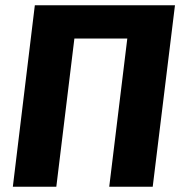

<svg xmlns="http://www.w3.org/2000/svg" viewBox="-20 -713 701 733"><path d="M397 0 466 -566H264L195 0H29L113 -693H648L563 0Z"/></svg>

Font: Szlgxwxxxixliatcpuztgldltzi
Style: Regular
Weight: 700
Italic angle: -8°
Designer: Carrois Corporate & Edenspiekermann
Foundry: Carrois Corporate GbR & Edenspiekermann AG
Version: Version 2.001